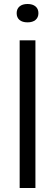

<svg xmlns="http://www.w3.org/2000/svg" viewBox="-20 -942 276 962"><path d="M78.5 0V-740H157.5V0ZM63.5 -876Q63.5 -897.5 78 -909.8Q92.5 -922 118 -922Q143.5 -922 158 -909.8Q172.5 -897.5 172.5 -876Q172.5 -854.5 158 -842.2Q143.5 -830 118 -830Q92 -830 77.8 -842Q63.5 -854 63.5 -876Z"/></svg>

Font: Encode Sans Semi Condensed
Style: Regular
Weight: 400
Width: 4
Designer: Multiple Designers
Foundry: Impallari Type
Version: Version 2.000